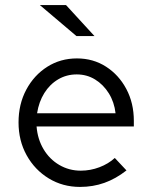

<svg xmlns="http://www.w3.org/2000/svg" viewBox="-20 -726 597 756"><path d="M295 10Q227 10 172 -23.5Q117 -57 85 -114.5Q53 -172 53 -244Q53 -316 83.5 -373Q114 -430 166 -463Q218 -496 283 -496Q347 -496 397.5 -463.5Q448 -431 477.5 -375.5Q507 -320 507 -250V-228H124Q128 -178 151.5 -138.5Q175 -99 213.5 -76.5Q252 -54 298 -54Q336 -54 371.5 -67.5Q407 -81 432 -104L478 -55Q436 -22 391 -6Q346 10 295 10ZM126 -280H435Q430 -324 408.5 -358.5Q387 -393 354.5 -413Q322 -433 282 -433Q242 -433 209 -413.5Q176 -394 154.5 -359.5Q133 -325 126 -280ZM281 -584 137 -706H240L352 -584Z"/></svg>

Font: Red Hat Text
Style: Regular
Weight: 400
Designer: Pentagram, MCKL
Foundry: MCKL
Version: Version 1.030